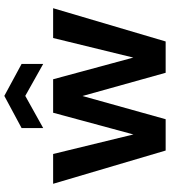

<svg xmlns="http://www.w3.org/2000/svg" viewBox="31 -818 787 889"><g transform="rotate(-90 424.5 -373.5)"><path d="M172 0 18 -521H156L249 -139L244 -140L347 -521H502L605 -140H600L693 -521H831L677 0H532L422 -394H427L317 0ZM276 -567V-667L425 -747L573 -667V-567L425 -650Z"/></g></svg>

Font: DM Sans 10pt ExtraBold
Style: Regular
Weight: 800
Version: Version 4.004;gftools[0.9.30]